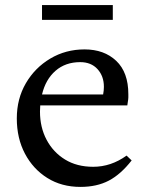

<svg xmlns="http://www.w3.org/2000/svg" viewBox="-20 -724 577 754"><path d="M296 10Q222 10 166 -25Q110 -60 78 -120.5Q46 -181 46 -259Q46 -336 81.5 -397Q117 -458 177.5 -494Q238 -530 312 -530Q389 -530 436.5 -485Q484 -440 484 -354Q484 -348 484 -341.5Q484 -335 482 -324L480 -310H138Q137 -298 137 -286Q137 -224 163 -175Q189 -126 235.5 -97.5Q282 -69 346 -69Q416 -69 477 -113L497 -94Q454 -39 407 -14.5Q360 10 296 10ZM295 -480Q237 -480 198 -446Q159 -412 145 -353H385Q388 -369 388 -383Q388 -425 363 -452.5Q338 -480 295 -480ZM145 -646V-704H423V-646Z"/></svg>

Font: Hedvig Letters Serif 14pt
Style: Regular
Weight: 400
Designer: Alexander Örn & Tor Weibull
Foundry: Kanon Foundry
Version: Version 1.000; ttfautohint (v1.8.4.7-5d5b)